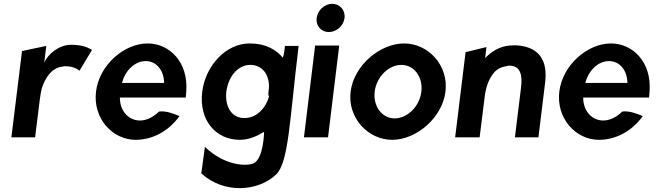

<svg xmlns="http://www.w3.org/2000/svg" viewBox="-20 -724 3456 1012"><path d="M465 -461C452 -467 426 -488 355 -488C290 -488 232 -438 213 -394L224 -482L96 -455L40 0H165L190 -201C192 -220 196 -239 200 -257C216 -310 252 -368 310 -373C313 -374 317 -375 321 -375C371 -375 391 -357 399 -351Z M612 -210H959C960 -222 962 -234 962 -246C972 -395 875 -495 758 -495C635 -495 503 -382 486 -241C469 -101 572 13 695 13C780 13 866 -29 926 -112C905 -121 856 -142 818 -136C782 -101 745 -87 711 -89C651 -93 611 -146 612 -210ZM845 -287H623C639 -349 688 -402 748 -402C805 -402 844 -353 845 -287Z M1265 -102C1199 -102 1164 -167 1173 -241C1183 -319 1233 -382 1299 -382C1360 -382 1398 -335 1398 -267C1397 -257 1396 -247 1395 -237C1394 -230 1393 -223 1398 -216C1381 -153 1331 -102 1271 -102ZM1435 196C1502 132 1506 -89 1554 -482H1482C1481 -470 1477 -435 1471 -420C1434 -462 1383 -495 1296 -495C1169 -495 1063 -376 1046 -241C1027 -90 1118 13 1244 13C1290 13 1332 -5 1372 -29C1372 -29 1370 113 1316 137C1280 153 1165 151 1060 50L1041 190C1163 301 1343 284 1435 196Z M1649 -629C1644 -588 1673 -555 1713 -555C1753 -555 1791 -588 1796 -629C1801 -670 1771 -704 1731 -704C1691 -704 1654 -670 1649 -629ZM1709 0 1768 -484H1641L1582 0Z M1955 -241C1964 -318 2028 -382 2095 -382C2163 -382 2210 -318 2201 -241C2192 -164 2128 -100 2060 -100C1993 -100 1946 -164 1955 -241ZM1828 -241C1811 -103 1920 13 2047 13C2175 13 2311 -103 2328 -241C2345 -379 2238 -495 2110 -495C1983 -495 1845 -379 1828 -241Z M2818 0 2851 -270C2853 -283 2854 -295 2855 -308C2863 -418 2810 -479 2701 -485C2690 -485 2677 -485 2666 -484C2611 -479 2571 -452 2537 -418L2544 -476L2434 -449L2379 0H2508L2535 -216C2541 -264 2555 -301 2574 -328C2591 -355 2617 -371 2649 -375C2653 -377 2659 -378 2664 -378C2718 -378 2736 -338 2726 -260L2694 0Z M3054 -210H3401C3402 -222 3404 -234 3404 -246C3414 -395 3317 -495 3200 -495C3077 -495 2945 -382 2928 -241C2911 -101 3014 13 3137 13C3222 13 3308 -29 3368 -112C3347 -121 3298 -142 3260 -136C3224 -101 3187 -87 3153 -89C3093 -93 3053 -146 3054 -210ZM3287 -287H3065C3081 -349 3130 -402 3190 -402C3247 -402 3286 -353 3287 -287Z"/></svg>

Font: Bluebird
Style: NrwObl
Weight: 400
Designer: Jasper
Foundry: Cannot Into Space Fonts
Version: Version 0.98